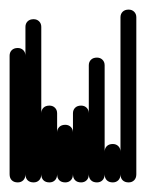

<svg xmlns="http://www.w3.org/2000/svg" viewBox="-20 -380 304 400"><path d="M0 -17H33V-264H0ZM17 -33Q9 -33 4.5 -28.5Q0 -24 0 -17Q0 -9 4.5 -4.5Q9 0 17 0Q24 0 28.5 -4.5Q33 -9 33 -17Q33 -24 28.5 -28.5Q24 -33 17 -33ZM17 -280Q9 -280 4.5 -275.5Q0 -271 0 -264Q0 -256 4.5 -251.5Q9 -247 17 -247Q24 -247 28.5 -251.5Q33 -256 33 -264Q33 -271 28.5 -275.5Q24 -280 17 -280Z M33 -17H66V-324H33ZM50 -33Q42 -33 37.5 -28.5Q33 -24 33 -17Q33 -9 37.5 -4.5Q42 0 50 0Q57 0 61.5 -4.5Q66 -9 66 -17Q66 -24 61.5 -28.5Q57 -33 50 -33ZM50 -340Q42 -340 37.5 -335.5Q33 -331 33 -324Q33 -316 37.5 -311.5Q42 -307 50 -307Q57 -307 61.5 -311.5Q66 -316 66 -324Q66 -331 61.5 -335.5Q57 -340 50 -340Z M66 -17H99V-144H66ZM83 -33Q75 -33 70.5 -28.5Q66 -24 66 -17Q66 -9 70.5 -4.5Q75 0 83 0Q90 0 94.5 -4.5Q99 -9 99 -17Q99 -24 94.5 -28.5Q90 -33 83 -33ZM83 -160Q75 -160 70.5 -155.5Q66 -151 66 -144Q66 -136 70.5 -131.5Q75 -127 83 -127Q90 -127 94.5 -131.5Q99 -136 99 -144Q99 -151 94.5 -155.5Q90 -160 83 -160Z M99 -17H132V-104H99ZM116 -33Q108 -33 103.5 -28.5Q99 -24 99 -17Q99 -9 103.5 -4.5Q108 0 116 0Q123 0 127.5 -4.5Q132 -9 132 -17Q132 -24 127.5 -28.5Q123 -33 116 -33ZM116 -120Q108 -120 103.5 -115.5Q99 -111 99 -104Q99 -96 103.5 -91.5Q108 -87 116 -87Q123 -87 127.5 -91.5Q132 -96 132 -104Q132 -111 127.5 -115.5Q123 -120 116 -120Z M132 -17H165V-144H132ZM149 -33Q141 -33 136.5 -28.5Q132 -24 132 -17Q132 -9 136.5 -4.5Q141 0 149 0Q156 0 160.5 -4.5Q165 -9 165 -17Q165 -24 160.5 -28.5Q156 -33 149 -33ZM149 -160Q141 -160 136.5 -155.5Q132 -151 132 -144Q132 -136 136.5 -131.5Q141 -127 149 -127Q156 -127 160.5 -131.5Q165 -136 165 -144Q165 -151 160.5 -155.5Q156 -160 149 -160Z M165 -17H198V-244H165ZM182 -33Q174 -33 169.5 -28.5Q165 -24 165 -17Q165 -9 169.5 -4.5Q174 0 182 0Q189 0 193.5 -4.5Q198 -9 198 -17Q198 -24 193.5 -28.5Q189 -33 182 -33ZM182 -260Q174 -260 169.5 -255.5Q165 -251 165 -244Q165 -236 169.5 -231.5Q174 -227 182 -227Q189 -227 193.5 -231.5Q198 -236 198 -244Q198 -251 193.5 -255.5Q189 -260 182 -260Z M198 -17H231V-64H198ZM215 -33Q207 -33 202.5 -28.5Q198 -24 198 -17Q198 -9 202.5 -4.5Q207 0 215 0Q222 0 226.5 -4.5Q231 -9 231 -17Q231 -24 226.5 -28.5Q222 -33 215 -33ZM215 -80Q207 -80 202.5 -75.5Q198 -71 198 -64Q198 -56 202.5 -51.5Q207 -47 215 -47Q222 -47 226.5 -51.5Q231 -56 231 -64Q231 -71 226.5 -75.5Q222 -80 215 -80Z M231 -17H264V-344H231ZM248 -33Q240 -33 235.5 -28.5Q231 -24 231 -17Q231 -9 235.5 -4.5Q240 0 248 0Q255 0 259.5 -4.5Q264 -9 264 -17Q264 -24 259.5 -28.5Q255 -33 248 -33ZM248 -360Q240 -360 235.5 -355.5Q231 -351 231 -344Q231 -336 235.5 -331.5Q240 -327 248 -327Q255 -327 259.5 -331.5Q264 -336 264 -344Q264 -351 259.5 -355.5Q255 -360 248 -360Z"/></svg>

Font: Wavefont Light
Style: Regular
Weight: 300
Version: Version 3.004;gftools[0.9.33]